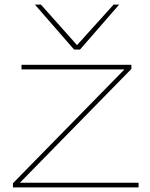

<svg xmlns="http://www.w3.org/2000/svg" viewBox="-20 -810 648 830"><path d="M36 0V-18L518 -510H73V-530H548V-512L66 -20H579V0ZM495 -790 326 -596H300L131 -790H157L313 -615L471 -790Z"/></svg>

Font: Georama Extended Thin
Style: Regular
Weight: 100
Width: 7
Designer: Jean-Baptiste Levee
Foundry: Production Type
Version: Version 1.000